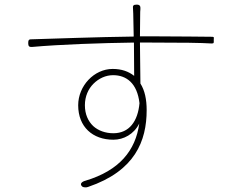

<svg xmlns="http://www.w3.org/2000/svg" viewBox="-20 -788 1020 830"><path d="M383 -243C361 -264 347 -294 347 -333C347 -372 362 -404 384 -426C407 -449 437 -463 469 -463C526 -463 573 -429 583 -342C576 -264 539 -212 470 -212C436 -212 405 -223 383 -243ZM586 -515 585 -604H610H634C769 -604 846 -603 896 -600C906 -600 904 -605 904 -615C904 -624 907 -629 898 -629C855 -629 765 -631 633 -631H585L586 -729C586 -733 586 -741 587 -749C588 -762 584 -768 571 -768C557 -768 553 -764 555 -750C555 -743 556 -735 556 -729L558 -630C399 -628 220 -621 114 -618C103 -618 102 -612 102 -601C102 -589 106 -584 118 -585C241 -596 416 -602 559 -604L560 -460C536 -479 506 -490 467 -490C387 -490 318 -417 318 -333C318 -239 381 -184 470 -184C515 -184 559 -208 582 -254C566 -137 496 -51 350 -7C334 -3 323 7 335 18C341 23 354 23 361 20C564 -49 614 -179 614 -312C614 -358 606 -397 587 -427Z"/></svg>

Font: GenSenRounded2 TW EL
Style: Regular
Weight: 250
Version: Version 2.100;PS 2.1;hotconv 16.6.51;makeotf.lib2.5.65220 DE